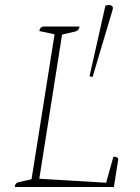

<svg xmlns="http://www.w3.org/2000/svg" viewBox="-20 -747 561 767"><path d="M39 0Q40 -17 57 -20L106 -31L198 -610L137 -623Q140 -641 156 -641H298Q295 -624 280 -621L228 -609L137 -33L404 -17L433 -121Q454 -121 452 -108L435 0ZM350 -440Q346 -440 343 -440.5Q340 -441 338 -444L401 -724Q409 -727 416 -727Q421 -727 426 -724Q431 -721 431 -714Q431 -713 430.5 -711.5Q430 -710 429 -705Z"/></svg>

Font: Petrona Thin
Style: Italic
Weight: 100
Italic angle: -9°
Designer: Ringo R. Seeber
Foundry: Ringo R. Seeber
Version: Version 2.001; ttfautohint (v1.8.3)